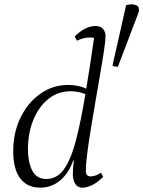

<svg xmlns="http://www.w3.org/2000/svg" viewBox="-20 -854 661 886"><path d="M166 12Q106 12 73.5 -30.5Q41 -73 41 -156Q41 -242 74.5 -311Q108 -380 165.5 -421Q223 -462 295 -462Q341 -462 378 -445Q387 -498 396 -556.5Q405 -615 414 -679Q406 -681 396 -681Q364 -681 335 -666L325 -686Q374 -734 420 -734Q445 -734 456 -720Q467 -706 467 -687Q467 -669 460.5 -624.5Q454 -580 443.5 -519.5Q433 -459 421.5 -392Q410 -325 399.5 -261Q389 -197 382.5 -145.5Q376 -94 376 -66Q376 -40 398 -40Q420 -40 446 -57L456 -38Q430 -12 405.5 0Q381 12 360 12Q339 12 328 -4.5Q317 -21 316 -48Q316 -82 321 -113H318Q296 -53 256.5 -20.5Q217 12 166 12ZM109 -164Q109 -107 128.5 -67.5Q148 -28 194 -28Q244 -28 276.5 -75Q309 -122 331.5 -210Q354 -298 374 -420Q358 -426 341 -429.5Q324 -433 305 -433Q248 -433 204 -398Q160 -363 134.5 -302.5Q109 -242 109 -164ZM524 -546Q506 -546 499 -551L562 -830Q574 -834 588 -834Q600 -834 610.5 -829Q621 -824 621 -810Q622 -805 620.5 -800Q619 -795 614 -782Z"/></svg>

Font: Petrona Light
Style: Italic
Weight: 300
Italic angle: -9°
Designer: Ringo R. Seeber
Foundry: Ringo R. Seeber
Version: Version 2.001; ttfautohint (v1.8.3)